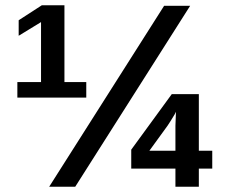

<svg xmlns="http://www.w3.org/2000/svg" viewBox="-20 -710 874 730"><path d="M308 -339H46V-398H136V-626L51 -574V-633L139 -690H225V-398H308ZM703 -688 266 0H167L604 -688ZM787 -69H736V0H647V-69H479V-141L633 -352H736V-137H787ZM647 -232 649 -285 644 -275Q626 -245 617 -232L548 -137H647Z"/></svg>

Font: Libra Sans
Style: Bold
Weight: 700
Foundry: Context Ltd
Version: Version 1.000